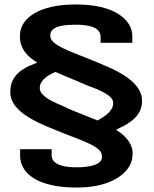

<svg xmlns="http://www.w3.org/2000/svg" viewBox="-20 -700 688 859"><path d="M323.5 139Q371 139 409.8 131.5Q448.5 124 478.2 110.5Q508 97 528.5 79.2Q549 61.5 560 41.2Q571 21 572.5 0Q575.5 -25 567.8 -44.8Q560 -64.5 547 -79.5Q534 -94.5 520.8 -104.5Q507.5 -114.5 499.5 -119.5Q506 -123.5 519.8 -129.8Q533.5 -136 549.8 -145.8Q566 -155.5 581 -169.5Q596 -183.5 605.8 -203.2Q615.5 -223 615.5 -249.5Q615.5 -274 603.8 -295.5Q592 -317 571.8 -335.2Q551.5 -353.5 525 -369.2Q498.5 -385 468.2 -398.5Q438 -412 407 -424.5Q368.5 -440.5 333 -454.2Q297.5 -468 269 -481Q240.5 -494 223.2 -508Q206 -522 205 -537.5Q203.5 -557 217 -568.5Q230.5 -580 256.5 -584.8Q282.5 -589.5 319 -589.5Q352.5 -589.5 377.5 -584.2Q402.5 -579 416.2 -566.8Q430 -554.5 430 -534.5V-508.5H572V-538.5Q572 -566.5 556.5 -592Q541 -617.5 509.5 -637.5Q478 -657.5 430.5 -668.8Q383 -680 318 -680Q258.5 -680 212.5 -669.8Q166.5 -659.5 135 -641Q103.5 -622.5 87 -598.2Q70.5 -574 69.5 -546Q68 -521.5 74 -502.2Q80 -483 91.2 -467.8Q102.5 -452.5 117 -440.8Q131.5 -429 147 -420Q134 -415 113.8 -406.5Q93.5 -398 73.2 -383.2Q53 -368.5 39.5 -345.5Q26 -322.5 26 -288.5Q26 -259 42.2 -234.5Q58.5 -210 86.5 -189.8Q114.5 -169.5 149.5 -152.5Q184.5 -135.5 222 -121Q261.5 -104.5 299.2 -90.2Q337 -76 367.5 -62.8Q398 -49.5 416.5 -35.2Q435 -21 436 -5Q439 14.5 425 26Q411 37.5 384.5 43Q358 48.5 323 48.5Q288.5 48.5 263.2 42.8Q238 37 224.5 25Q211 13 211 -6.5V-32.5H70V-2.5Q70 26 84.8 51.8Q99.5 77.5 130.2 97Q161 116.5 209 127.8Q257 139 323.5 139ZM417 -161Q390 -172 362 -182.8Q334 -193.5 308 -204.5Q282 -215.5 260.5 -226Q231 -238 207.8 -250.5Q184.5 -263 171.2 -276.8Q158 -290.5 158 -305.5Q158 -320.5 165 -332Q172 -343.5 182.8 -352.2Q193.5 -361 205.8 -367.5Q218 -374 228.5 -378Q250 -368.5 273.2 -358.8Q296.5 -349 319.5 -339.5Q342.5 -330 363.5 -320.5Q388.5 -311.5 411 -302.2Q433.5 -293 450.5 -283Q467.5 -273 477 -262.2Q486.5 -251.5 486.5 -239.5Q486.5 -224.5 479.2 -212.5Q472 -200.5 460.8 -190.8Q449.5 -181 437.5 -173.5Q425.5 -166 417 -161Z"/></svg>

Font: Anybody UltraCondensed Thin
Style: Bold
Weight: 700
Version: Version 1.111